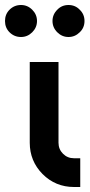

<svg xmlns="http://www.w3.org/2000/svg" viewBox="-61 -748 358 768"><path d="M58 -500V-177Q58 -104 109 -52Q161 0 235 0H260V-115H235Q209 -115 191 -133Q173 -151 173 -177V-500ZM23 -728Q-4 -728 -23 -709Q-41 -691 -41 -664Q-41 -637 -23 -619Q-4 -600 23 -600Q49 -600 68 -619Q87 -638 87 -664Q87 -690 68 -709Q49 -728 23 -728ZM213 -728Q186 -728 168 -709Q149 -690 149 -664Q149 -638 168 -619Q187 -600 213 -600Q239 -600 258 -619Q277 -637 277 -664Q277 -691 258 -709Q240 -728 213 -728Z"/></svg>

Font: Unageo
Style: SemiBold
Weight: 600
Designer: Richard Sepsi
Foundry: Richard Sepsi
Version: Version 2.000